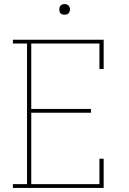

<svg xmlns="http://www.w3.org/2000/svg" viewBox="-20 -932 640 952"><path d="M44 0V-19H114V-716H44V-735H494V-590H473V-716H135V-392H431V-373H135V-19H473V-145H494V0ZM300 -859Q295 -859 289.5 -860.5Q284 -862 280.5 -865.5Q277 -869 275.5 -874.5Q274 -880 274 -885Q274 -890 275.5 -895.5Q277 -901 280.5 -904.5Q284 -908 289.5 -910Q295 -912 300 -912Q305 -912 310.5 -910Q316 -908 319.5 -904.5Q323 -901 325 -895.5Q327 -890 327 -885Q327 -880 325 -874.5Q323 -869 319.5 -865.5Q316 -862 310.5 -860.5Q305 -859 300 -859Z"/></svg>

Font: Iosevka Curly Slab ThEx
Style: Regular
Weight: 100
Width: 7
Monospace: yes
Designer: Belleve Invis
Foundry: Belleve Invis
Version: Version 11.1.0; ttfautohint (v1.8.3)